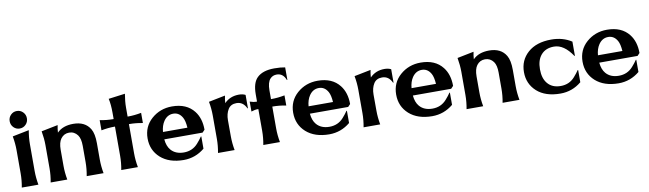

<svg xmlns="http://www.w3.org/2000/svg" viewBox="-42 -1357 6593 1950"><g transform="rotate(-10 3254.5 -382.5)"><path d="M85.9 -748.5Q111.8 -774.9 148.9 -774.9Q186 -774.9 211.9 -748.5Q237.8 -722.2 237.8 -684.6Q237.8 -647 211.9 -620.6Q186 -594.2 148.9 -594.2Q111.8 -594.2 85.9 -620.6Q60.1 -647 60.1 -684.6Q60.1 -722.2 85.9 -748.5ZM64.5 0Q78.1 -71.8 78.1 -143.6V-383.3Q78.1 -452.6 64.5 -527.8L235.4 -562Q222.2 -487.8 222.2 -419.4V-143.6Q222.2 -73.2 235.8 0Z M362.3 0Q376 -71.8 376 -143.6V-383.8Q376 -449.7 362.3 -527.8L533.2 -562Q524.9 -522.9 522.9 -485.8Q582.5 -546.9 690.4 -546.9Q812.5 -546.9 864.3 -459.5Q894 -409.7 894 -311.5V-143.6Q894 -73.2 907.7 0H733.9Q747.6 -71.8 747.6 -143.6V-309.6Q747.6 -385.3 720.7 -421.9Q687.5 -466.3 634.3 -466.3Q580.6 -466.3 548.3 -422.9Q520 -384.3 520 -309.6V-143.6Q520 -73.2 533.7 0Z M1090.3 0Q1104 -72.8 1104 -143.6V-445.8H1099.1Q1031.7 -445.8 962.4 -432.1V-537.1Q1031.2 -523.4 1099.1 -523.4H1104V-589.8Q1104 -674.3 1090.3 -734.4L1261.2 -756.8Q1248 -681.2 1248 -614.7V-523.4H1252.9Q1319.3 -523.4 1389.6 -537.1V-432.1Q1318.8 -445.8 1252.9 -445.8H1248V-143.6Q1248 -73.2 1261.7 0Z M1733.4 9.8Q1583.5 9.3 1496.1 -68.8Q1409.2 -147 1409.2 -269Q1409.2 -391.1 1497.1 -468.8Q1585.9 -546.9 1709 -546.9Q1859.4 -546.9 1935.1 -449.7Q1994.1 -374.5 1994.1 -256.8L1969.7 -231H1574.7Q1581.5 -159.7 1615.7 -120.1Q1662.6 -65.4 1748.5 -65.4Q1837.4 -65.4 1894 -129.4Q1925.8 -165 1945.3 -194.8H1950.2V-68.8Q1855.5 9.8 1733.4 9.8ZM1574.7 -307.1H1826.7Q1821.8 -378.4 1802.2 -413.1Q1769 -472.2 1709 -472.2Q1647.9 -472.2 1609.9 -416.5Q1580.1 -372.6 1574.7 -307.1Z M2087.9 0Q2101.6 -71.8 2101.6 -143.6V-383.8Q2101.6 -455.6 2087.9 -527.8L2258.8 -562Q2250.5 -522.9 2248.5 -485.8Q2308.1 -546.9 2398.9 -546.9Q2438.5 -546.9 2466.3 -532.2V-394.5H2461.4Q2428.7 -466.3 2359.9 -466.3Q2301.3 -466.3 2273.9 -422.9Q2245.1 -377 2245.1 -309.6L2245.6 -143.6Q2245.6 -73.2 2259.3 0Z M2555.2 0Q2568.8 -73.2 2568.8 -143.6V-368.2H2564Q2531.2 -368.2 2495.6 -355.5V-458Q2531.2 -445.3 2564 -445.3H2568.8V-519.5Q2568.8 -639.6 2622.1 -690.4Q2680.7 -747.1 2799.8 -747.1Q2864.7 -747.1 2910.6 -737.8V-608.4H2905.8Q2878.9 -681.2 2812.5 -681.2Q2771.5 -681.2 2745.6 -653.3Q2712.9 -618.7 2712.9 -534.7V-445.3H2717.8Q2784.2 -445.3 2854.5 -459V-354.5Q2783.7 -368.2 2717.8 -368.2H2712.9V-143.6Q2712.9 -73.7 2726.6 0Z M3234.9 9.8Q3085 9.3 2997.6 -68.8Q2910.6 -147 2910.6 -269Q2910.6 -391.1 2998.5 -468.8Q3087.4 -546.9 3210.4 -546.9Q3360.8 -546.9 3436.5 -449.7Q3495.6 -374.5 3495.6 -256.8L3471.2 -231H3076.2Q3083 -159.7 3117.2 -120.1Q3164.1 -65.4 3250 -65.4Q3338.9 -65.4 3395.5 -129.4Q3427.2 -165 3446.8 -194.8H3451.7V-68.8Q3356.9 9.8 3234.9 9.8ZM3076.2 -307.1H3328.1Q3323.2 -378.4 3303.7 -413.1Q3270.5 -472.2 3210.4 -472.2Q3149.4 -472.2 3111.3 -416.5Q3081.5 -372.6 3076.2 -307.1Z M3589.4 0Q3603 -71.8 3603 -143.6V-383.8Q3603 -455.6 3589.4 -527.8L3760.3 -562Q3752 -522.9 3750 -485.8Q3809.6 -546.9 3900.4 -546.9Q3939.9 -546.9 3967.8 -532.2V-394.5H3962.9Q3930.2 -466.3 3861.3 -466.3Q3802.7 -466.3 3775.4 -422.9Q3746.6 -377 3746.6 -309.6L3747.1 -143.6Q3747.1 -73.2 3760.7 0Z M4296.9 9.8Q4147 9.3 4059.6 -68.8Q3972.7 -147 3972.7 -269Q3972.7 -391.1 4060.5 -468.8Q4149.4 -546.9 4272.5 -546.9Q4422.9 -546.9 4498.5 -449.7Q4557.6 -374.5 4557.6 -256.8L4533.2 -231H4138.2Q4145 -159.7 4179.2 -120.1Q4226.1 -65.4 4312 -65.4Q4400.9 -65.4 4457.5 -129.4Q4489.3 -165 4508.8 -194.8H4513.7V-68.8Q4418.9 9.8 4296.9 9.8ZM4138.2 -307.1H4390.1Q4385.3 -378.4 4365.7 -413.1Q4332.5 -472.2 4272.5 -472.2Q4211.4 -472.2 4173.3 -416.5Q4143.6 -372.6 4138.2 -307.1Z M4651.4 0Q4665 -71.8 4665 -143.6V-383.8Q4665 -449.7 4651.4 -527.8L4822.3 -562Q4814 -522.9 4812 -485.8Q4871.6 -546.9 4979.5 -546.9Q5101.6 -546.9 5153.3 -459.5Q5183.1 -409.7 5183.1 -311.5V-143.6Q5183.1 -73.2 5196.8 0H5022.9Q5036.6 -71.8 5036.6 -143.6V-309.6Q5036.6 -385.3 5009.8 -421.9Q4976.6 -466.3 4923.3 -466.3Q4869.6 -466.3 4837.4 -422.9Q4809.1 -384.3 4809.1 -309.6V-143.6Q4809.1 -73.2 4822.8 0Z M5619.6 9.8Q5464.8 9.8 5377.4 -68.8Q5290.5 -147.5 5290.5 -268.6Q5290.5 -390.6 5378.4 -468.8Q5466.8 -546.9 5619.6 -546.9Q5739.7 -546.9 5829.1 -488.8V-342.3H5824.2Q5737.8 -471.7 5634.8 -471.7Q5548.3 -471.7 5501 -416Q5455.6 -362.8 5455.6 -268.6Q5455.6 -174.3 5501 -121.1Q5548.3 -65.4 5634.8 -65.4Q5724.1 -65.4 5780.3 -129.4Q5813.5 -167 5831.5 -194.8H5836.4V-68.8Q5741.7 9.8 5619.6 9.8Z M6219.2 9.8Q6069.3 9.3 5981.9 -68.8Q5895 -147 5895 -269Q5895 -391.1 5982.9 -468.8Q6071.8 -546.9 6194.8 -546.9Q6345.2 -546.9 6420.9 -449.7Q6480 -374.5 6480 -256.8L6455.6 -231H6060.5Q6067.4 -159.7 6101.6 -120.1Q6148.4 -65.4 6234.4 -65.4Q6323.2 -65.4 6379.9 -129.4Q6411.6 -165 6431.2 -194.8H6436V-68.8Q6341.3 9.8 6219.2 9.8ZM6060.5 -307.1H6312.5Q6307.6 -378.4 6288.1 -413.1Q6254.9 -472.2 6194.8 -472.2Q6133.8 -472.2 6095.7 -416.5Q6065.9 -372.6 6060.5 -307.1Z"/></g></svg>

Font: Classica
Style: Bold
Weight: 700
Designer: Wojciech Kalinowski "wmk69" (wmk69@o2.pl)
Foundry: Wojciech Kalinowski "wmk69" (wmk69@o2.pl)
Version: Version 2.1.1; 2021-05-14